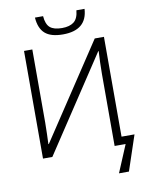

<svg xmlns="http://www.w3.org/2000/svg" viewBox="-113 -995 960 1254"><g transform="rotate(-10 367.0 -367.5)"><path d="M370 -776Q290 -776 251.5 -810Q213 -844 208 -916H262Q266 -862 291.5 -840Q317 -818 371 -818Q422 -818 450 -840Q478 -862 483 -916H537Q529 -776 370 -776ZM572 181 648 0H575V-478Q575 -515 576.5 -555.5Q578 -596 580 -628H577L162 0H100V-714H155V-228Q155 -191 153.5 -153.5Q152 -116 151 -87H154L569 -714H630V-52H716L638 181Z"/></g></svg>

Font: RS Noto Sans Light
Style: Regular
Weight: 300
Designer: Monotype Design Team
Foundry: Monotype Imaging Inc.
Version: Version 3.10